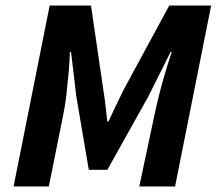

<svg xmlns="http://www.w3.org/2000/svg" viewBox="-20 -672 781 692"><path d="M29 0 159 -652H308L352 -351Q357 -321 360 -293Q363 -265 367 -234H371Q385 -265 398.5 -293Q412 -321 427 -351L590 -652H741L611 0H482L537 -259Q544 -292 554 -332Q564 -372 576 -412Q588 -452 599 -485H595L515 -325L367 -60H300L255 -325L236 -485H232Q231 -452 227.5 -412Q224 -372 219.5 -332Q215 -292 208 -259L156 0Z"/></svg>

Font: Source Sans 3 ExtraLight
Style: Bold Italic
Weight: 700
Italic angle: -11°
Version: Version 3.052;hotconv 1.1.0;makeotfexe 2.6.0